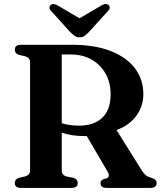

<svg xmlns="http://www.w3.org/2000/svg" viewBox="-20 -919 794 939"><path d="M681 -459.5Q681 -398.5 646.2 -352Q611.5 -305.5 550 -283L673.5 -85.5Q683 -70.5 692.5 -62.5Q702 -54.5 718.5 -50Q734.5 -45 740.2 -39Q746 -33 746 -23.5Q746 0 714.5 0H501.5Q471.5 0 471.5 -23.5Q471.5 -35.5 486 -43L501 -46.5Q520 -55 507 -78L404.5 -253.5Q398.5 -253.5 392.5 -253.5Q331 -253.5 282 -270V-85Q282 -63.5 304.5 -56L338.5 -49.5Q351 -45 355.5 -39Q360 -33 360 -23.5Q360 0 329 0H83Q52.5 0 52.5 -23.5Q52.5 -43 73.5 -49.5L102 -56Q127 -63 127 -85V-615Q127 -637 102 -644L73.5 -650.5Q52.5 -657 52.5 -676.5Q52.5 -700 83 -700H332Q444 -700 522 -669.2Q600 -638.5 640.5 -584.2Q681 -530 681 -459.5ZM282 -652.5V-316.5Q319.5 -304.5 366.5 -304.5Q439.5 -304.5 480.2 -343.2Q521 -382 521 -457.5Q521 -514 496.8 -558Q472.5 -602 428.8 -627.2Q385 -652.5 326 -652.5ZM414.5 -762Q403 -750.5 393.5 -743.5Q384 -736.5 369.5 -736.5Q355 -736.5 345.2 -743.5Q335.5 -750.5 323.5 -762L230 -865.5Q221 -874.5 221.8 -882.5Q222.5 -890.5 227.5 -894.5Q240.5 -905 262.5 -892L369 -829.5L475.5 -892Q497.5 -905 511 -894.5Q516 -890.5 516.5 -882.5Q517 -874.5 508.5 -865.5Z"/></svg>

Font: Fraunces 9pt S000 SemiBold
Style: Regular
Weight: 600
Version: Version 1.000; ttfautohint (v1.8.3)